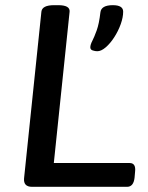

<svg xmlns="http://www.w3.org/2000/svg" viewBox="-20 -722 572 742"><path d="M104 0Q70 0 73 -33L140 -677Q143 -702 189 -702H205Q251 -702 249 -677L188 -92H481Q506 -92 502 -58L500 -35Q496 0 471 0ZM356 -524Q348 -524 338.5 -527Q329 -530 329 -539Q329 -549 336.5 -563.5Q344 -578 353.5 -604Q363 -630 368 -674Q371 -702 416 -702Q456 -702 456 -677Q456 -655 446.5 -628.5Q437 -602 421.5 -578Q406 -554 388.5 -539Q371 -524 356 -524Z"/></svg>

Font: Asap Semi Expanded Semi Expanded Medium
Style: Italic
Weight: 500
Width: 6
Italic angle: -6°
Designer: Pablo Cosgaya
Foundry: Omnibus-Type
Version: Version 3.001; ttfautohint (v1.8.4.7-5d5b)